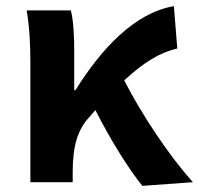

<svg xmlns="http://www.w3.org/2000/svg" viewBox="-20 -594 649 626"><path d="M609 0C532 -85 441 -222 385 -332C448 -390 499 -422 558 -436L547 -574C419 -552 311 -436 226 -300H222V-423C222 -475 220 -525 211 -560H67C77 -503 79 -437 79 -393V0H217V-32C217 -113 231 -169 271 -212L291 -235C342 -135 397 -47 444 12Z"/></svg>

Font: Source Han Sans Old Style Bold
Style: Regular
Weight: 700
Designer: Ryoko NISHIZUKA (kana & ideographs); Paul D. Hunt (Latin, Greek & Cyrillic); Wenlong ZHANG (bopomofo); Sandoll Communica
Foundry: Adobe Systems Incorporated
Version: Version 1.004;PS 1.004;hotconv 1.0.81;makeotf.lib2.5.63406